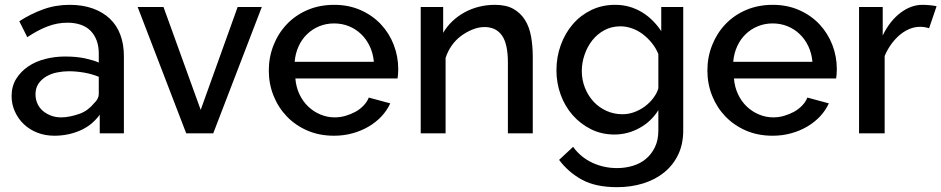

<svg xmlns="http://www.w3.org/2000/svg" viewBox="-20 -552 3898 795"><path d="M393 0V-77Q360 -32 310.5 -11Q261 10 205 10Q167 10 135 -2.5Q103 -15 79.5 -37Q56 -59 42 -89.5Q28 -120 28 -154Q28 -195 47 -225.5Q66 -256 97 -277Q128 -298 168 -308Q208 -318 249 -318Q298 -318 333.5 -310Q369 -302 389 -293V-331Q389 -360 380.5 -383.5Q372 -407 355.5 -424Q339 -441 314.5 -449.5Q290 -458 259 -458Q217 -458 176.5 -442.5Q136 -427 93 -398L60 -464Q106 -494 158 -513Q210 -532 268 -532Q322 -532 364 -517Q406 -502 435 -474.5Q464 -447 478.5 -407.5Q493 -368 493 -320V0ZM369 -124Q379 -133 384 -143Q389 -153 389 -162V-234Q360 -246 327.5 -251.5Q295 -257 265 -257Q241 -257 216 -252Q191 -247 171 -235Q151 -223 139 -205Q127 -187 127 -162Q127 -141 135 -123Q143 -105 158 -92.5Q173 -80 192 -73Q211 -66 233 -66Q251 -66 270.5 -70Q290 -74 308.5 -80.5Q327 -87 342.5 -98.5Q358 -110 369 -124Z M751 0 550 -523H657L811 -97L964 -523H1064L863 0Z M1363 10Q1302 10 1252.5 -11.5Q1203 -33 1167.5 -70Q1132 -107 1112.5 -156Q1093 -205 1093 -260Q1093 -315 1112.5 -364.5Q1132 -414 1167.5 -451.5Q1203 -489 1253 -510.5Q1303 -532 1364 -532Q1424 -532 1473.5 -510Q1523 -488 1557.5 -451Q1592 -414 1610.5 -366Q1629 -318 1629 -265Q1629 -253 1628 -243Q1627 -233 1626 -227H1203Q1206 -191 1220 -161.5Q1234 -132 1256 -111Q1278 -90 1306.5 -78Q1335 -66 1366 -66Q1389 -66 1411 -72.5Q1433 -79 1451.5 -89Q1470 -99 1485 -114.5Q1500 -130 1507 -148L1596 -124Q1582 -94 1559.5 -70Q1537 -46 1506.5 -28Q1476 -10 1439.5 0Q1403 10 1363 10ZM1528 -296Q1525 -331 1511 -360.5Q1497 -390 1475 -411Q1453 -432 1424.5 -443.5Q1396 -455 1363 -455Q1331 -455 1302.5 -443.5Q1274 -432 1252 -411Q1230 -390 1216.5 -360.5Q1203 -331 1200 -296Z M2186 0H2083V-293Q2083 -370 2058.5 -405Q2034 -440 1986 -440Q1962 -440 1937 -430Q1912 -420 1889.5 -403.5Q1867 -387 1850.5 -363.5Q1834 -340 1825 -312V0H1722V-523H1815V-416Q1830 -442 1852.5 -463.5Q1875 -485 1903 -500.5Q1931 -516 1963 -524Q1995 -532 2029 -532Q2076 -532 2106 -515Q2136 -498 2154 -469Q2172 -440 2179 -400.5Q2186 -361 2186 -317Z M2524 5Q2471 5 2427 -17Q2383 -39 2351 -75.5Q2319 -112 2301.5 -160Q2284 -208 2284 -261Q2284 -316 2302 -365.5Q2320 -415 2352 -452Q2384 -489 2428.5 -510.5Q2473 -532 2527 -532Q2559 -532 2586.5 -524Q2614 -516 2638 -501.5Q2662 -487 2682.5 -466.5Q2703 -446 2718 -423V-523H2809V-12Q2809 45 2788 88.5Q2767 132 2730 162Q2693 192 2643 207.5Q2593 223 2535 223Q2447 223 2390.5 192.5Q2334 162 2295 110L2353 56Q2384 99 2432 121.5Q2480 144 2535 144Q2569 144 2600.5 134.5Q2632 125 2655 105.5Q2678 86 2692 57Q2706 28 2706 -12V-96Q2677 -49 2628 -22Q2579 5 2524 5ZM2557 -79Q2583 -79 2607 -88Q2631 -97 2651 -112Q2671 -127 2685.5 -146.5Q2700 -166 2706 -186V-328Q2696 -353 2679 -374Q2662 -395 2641.5 -410.5Q2621 -426 2597 -434.5Q2573 -443 2549 -443Q2512 -443 2482.5 -427Q2453 -411 2432.5 -385Q2412 -359 2400.5 -325.5Q2389 -292 2389 -258Q2389 -221 2402 -188.5Q2415 -156 2437.5 -131.5Q2460 -107 2491 -93Q2522 -79 2557 -79Z M3179 10Q3118 10 3068.5 -11.5Q3019 -33 2983.5 -70Q2948 -107 2928.5 -156Q2909 -205 2909 -260Q2909 -315 2928.5 -364.5Q2948 -414 2983.5 -451.5Q3019 -489 3069 -510.5Q3119 -532 3180 -532Q3240 -532 3289.5 -510Q3339 -488 3373.5 -451Q3408 -414 3426.5 -366Q3445 -318 3445 -265Q3445 -253 3444 -243Q3443 -233 3442 -227H3019Q3022 -191 3036 -161.5Q3050 -132 3072 -111Q3094 -90 3122.5 -78Q3151 -66 3182 -66Q3205 -66 3227 -72.5Q3249 -79 3267.5 -89Q3286 -99 3301 -114.5Q3316 -130 3323 -148L3412 -124Q3398 -94 3375.5 -70Q3353 -46 3322.5 -28Q3292 -10 3255.5 0Q3219 10 3179 10ZM3344 -296Q3341 -331 3327 -360.5Q3313 -390 3291 -411Q3269 -432 3240.5 -443.5Q3212 -455 3179 -455Q3147 -455 3118.5 -443.5Q3090 -432 3068 -411Q3046 -390 3032.5 -360.5Q3019 -331 3016 -296Z M3827 -435Q3809 -441 3790 -441Q3765 -441 3742 -430.5Q3719 -420 3700 -402.5Q3681 -385 3666.5 -363.5Q3652 -342 3643 -320V0H3537V-523H3635V-405Q3664 -465 3708 -498.5Q3752 -532 3799 -532Q3816 -532 3834.5 -530Q3853 -528 3858 -526Z"/></svg>

Font: Rising Sun Medium
Style: Regular
Weight: 500
Designer: Matt McInerney, Pablo Impallari, Rodrigo Fuenzalida (Raleway font), Stephen Hutchings (Greek), Cristiano Sobral (main ch
Foundry: The Rising Sun Project Authors
Version: Version 4.327; ttfautohint (v1.8.4.7-5d5b-dirty)